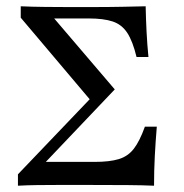

<svg xmlns="http://www.w3.org/2000/svg" viewBox="-20 -591 586 611"><path d="M37.1 0V-36.3L280.6 -291.1L279.8 -258.1L46 -534.7V-571Q81.5 -569.4 121.4 -569Q161.3 -568.5 198.4 -568.5H265.3Q325 -568.5 368.5 -569.4Q412.1 -570.2 443.5 -571Q444.4 -529.8 446.4 -489.9Q448.4 -450 452.4 -409.7H414.5Q402.4 -459.7 385.1 -486.3Q367.7 -512.9 338.7 -522.6Q309.7 -532.3 262.1 -532.3H152.4L345.2 -306.5L109.7 -58.9L119.4 -75.8H280.6Q329 -75.8 358.1 -84.7Q387.1 -93.5 405.6 -117.3Q424.2 -141.1 441.1 -187.9H479Q475 -140.3 472.6 -94Q470.2 -47.6 470.2 0Q434.7 -1.6 386.3 -2Q337.9 -2.4 271.8 -2.4H221Q191.9 -2.4 160.1 -2.4Q128.2 -2.4 97.2 -2Q66.1 -1.6 37.1 0Z"/></svg>

Font: Playfair 9pt
Style: Regular
Weight: 400
Designer: Claus Eggers Sørensen
Foundry: Claus Eggers Sørensen
Version: Version 2.203